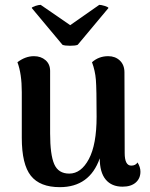

<svg xmlns="http://www.w3.org/2000/svg" viewBox="-20 -759 618 793"><path d="M301 -574Q292 -570 269.5 -570Q247 -570 238 -574L111 -726Q112 -730 126 -734.5Q140 -739 148 -739L270 -655L390 -739Q398 -739 412.5 -734.5Q427 -730 428 -726ZM548 -88Q560 -69 560 -50Q560 -22 540.5 -5Q521 12 486 12Q441 12 416.5 -17.5Q392 -47 392 -105Q350 14 227 14Q145 14 107.5 -33Q70 -80 70 -190V-379Q70 -454 52 -502Q85 -527 120 -527Q149 -527 168 -510.5Q187 -494 187 -466V-208Q187 -120 204 -81Q221 -42 266 -42Q315 -42 347 -102Q379 -162 379 -277Q379 -392 376 -429.5Q373 -467 360 -502Q388 -527 427 -527Q456 -527 475 -509Q494 -491 494 -460L495 -127Q495 -75 522 -75Q540 -75 548 -88Z"/></svg>

Font: Arima Koshi Semi Bold
Style: Regular
Weight: 600
Designer: Joana Correia and Natanael Gama
Foundry: NDISCOVER
Version: Version 1.019;PS 001.019;hotconv 1.0.88;makeotf.lib2.5.64775